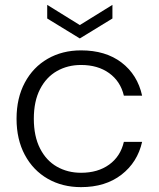

<svg xmlns="http://www.w3.org/2000/svg" viewBox="-20 -761 653 789"><path d="M48 -273Q48 -358 82 -421.5Q116 -485 176 -519.5Q236 -554 313 -554Q414 -554 479.5 -504Q545 -454 564 -368H489Q475 -427 428.5 -460.5Q382 -494 313 -494Q258 -494 214 -469Q170 -444 144.5 -394.5Q119 -345 119 -273Q119 -201 144.5 -151Q170 -101 214 -76Q258 -51 313 -51Q382 -51 428.5 -84.5Q475 -118 489 -178H564Q545 -94 479 -43Q413 8 313 8Q236 8 176 -26.5Q116 -61 82 -124.5Q48 -188 48 -273ZM442 -685 308 -603 174 -685V-741L308 -658L442 -741Z"/></svg>

Font: A Bank Premium Light
Style: Regular
Weight: 300
Designer: Ninad Kale (Devanagari), Jonny Pinhorn (Latin), Htun Naung (Myanmar)
Foundry: Indian Type Foundry
Version: 4.004